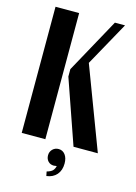

<svg xmlns="http://www.w3.org/2000/svg" viewBox="-131 -769 730 1028"><g transform="rotate(15 233.5 -255.0)"><path d="M175.8 -699.2V0H44.9V-699.2ZM332 0 208 -356V-397L374 -699.2H430.2L294.9 -455.1L466.8 0ZM272 123Q260.3 125 255.9 125Q236.3 125 224.1 112.1Q211.9 99.1 211.9 79.1Q211.9 59.1 225.3 45.7Q238.8 32.2 258.8 32.2Q281.2 32.2 295.2 50.5Q309.1 68.8 309.1 99.1Q309.1 137.2 288.6 160.9Q268.1 184.6 231.9 189L227.1 165Q248.5 159.2 258.3 149.9Q268.1 140.6 272 123Z"/></g></svg>

Font: Moniqa Black Paragraph
Style: Regular
Weight: 900
Designer: Rajesh Rajput
Foundry: Rajesh Rajput
Version: Version 1.000